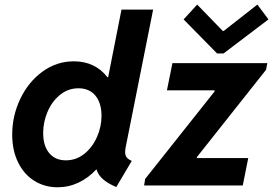

<svg xmlns="http://www.w3.org/2000/svg" viewBox="-20 -793 1168 821"><path d="M393.1 -67.9H391.1Q357.4 -31.7 315.4 -12Q273.4 7.8 226.1 7.8Q170.9 7.8 126.7 -19.8Q82.5 -47.4 57.4 -98.6Q32.2 -149.9 32.2 -217.8Q32.2 -297.4 66.4 -369.6Q100.6 -441.9 161.1 -486.3Q221.7 -530.8 295.9 -530.8Q341.8 -530.8 378.2 -513.2Q414.6 -495.6 439 -462.9H442.4L499.5 -752H634.8L518.1 -167Q515.1 -153.3 515.1 -142.6Q515.1 -128.9 521.5 -120.4Q527.8 -111.8 543.5 -105L477.1 6.8Q441.4 -8.3 420.7 -26.4Q399.9 -44.4 393.1 -67.9ZM414.1 -297.9Q414.1 -352.1 388.2 -383.8Q362.3 -415.5 315.4 -415.5Q271.5 -415.5 237.1 -387.7Q202.6 -359.9 183.6 -315.7Q164.6 -271.5 164.6 -224.1Q164.6 -169.4 190.4 -138.4Q216.3 -107.4 261.7 -107.4Q305.7 -107.4 340.3 -135Q375 -162.6 394.5 -206.8Q414.1 -251 414.1 -297.9ZM600.6 -27.8 897.5 -401.9V-406.7H693.8L717.3 -522.9H1123L1117.7 -494.6L821.8 -121.1V-117.2H1041.5L1018.1 0H596.2ZM765.1 -710 823.2 -773.4 932.6 -660.6H936.5L1080.6 -773.4L1127.9 -710L936 -564.5H908.2Z"/></svg>

Font: Reddit Sans Fudge
Style: Bold
Weight: 700
Italic angle: -11.25°
Designer: Stephen Hutchings
Version: Version 1.013